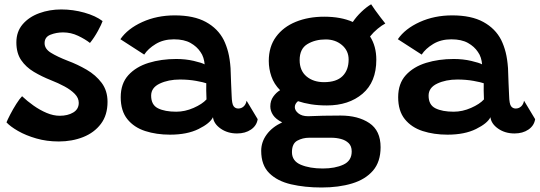

<svg xmlns="http://www.w3.org/2000/svg" viewBox="-20 -604 2456 874"><path d="M247.5 40Q192.5 40 145 26.2Q97.5 12.5 62.2 -7.8Q27 -28 9.5 -47Q14 -58.5 26.5 -82.8Q39 -107 54.2 -131Q69.5 -155 80.5 -166Q103.5 -144 132.5 -123.5Q161.5 -103 192.2 -90Q223 -77 252 -77Q288.5 -77 313.5 -92Q338.5 -107 338.5 -136Q338.5 -158 320.5 -176.5Q302.5 -195 273.8 -210.5Q245 -226 213 -238.5Q170 -255.5 134 -277Q98 -298.5 76.2 -330.5Q54.5 -362.5 54.5 -411Q54.5 -460 83.2 -493.5Q112 -527 158.8 -544Q205.5 -561 259 -561Q312.5 -561 364 -546.5Q415.5 -532 447 -508Q442.5 -494 425.8 -463.2Q409 -432.5 389.5 -408.5Q368 -425.5 335.5 -441Q303 -456.5 267 -456.5Q236.5 -456.5 209.8 -446Q183 -435.5 183 -407.5Q183 -381.5 211.8 -363.8Q240.5 -346 288 -327.5Q332.5 -311 374.2 -286.8Q416 -262.5 442.8 -226.8Q469.5 -191 469.5 -140.5Q469.5 -80 439.2 -40Q409 0 358.5 20Q308 40 247.5 40Z M754 9Q692 9 641 -7.5Q590 -24 559.8 -61.5Q529.5 -99 529.5 -161.5Q529.5 -223.5 564.2 -261.8Q599 -300 656.5 -317.8Q714 -335.5 782.5 -335.5Q824.5 -335.5 862 -326.8Q899.5 -318 911.5 -311Q910.5 -325.5 905.8 -340.8Q901 -356 892.5 -367.5Q876.5 -392 847.2 -408.5Q818 -425 771.5 -425Q724 -425 689 -403.8Q654 -382.5 636.5 -355.5L528 -425.5Q561 -473.5 627.8 -503.8Q694.5 -534 775.5 -534Q862.5 -534 917.2 -504Q972 -474 998.5 -422Q1011 -396.5 1018.8 -366Q1026.5 -335.5 1029.5 -294Q1031 -255.5 1032 -224.5Q1033 -193.5 1034.5 -168Q1035.5 -131.5 1043.2 -120.8Q1051 -110 1064.5 -110Q1079 -110 1089.2 -119.5Q1099.5 -129 1102.5 -145.5L1153 -61.5Q1148.5 -32 1122.5 -14.2Q1096.5 3.5 1059 3.5Q1016 3.5 984.5 -18.5Q953 -40.5 949.5 -70.5Q936 -42.5 884 -16.8Q832 9 754 9ZM782 -95.5Q822 -95.5 861.2 -112.8Q900.5 -130 920 -151.5Q919 -172 918.8 -191.2Q918.5 -210.5 919 -225Q907 -229.5 872.8 -235.8Q838.5 -242 799 -242Q746.5 -242 707.2 -223.5Q668 -205 668 -168.5Q668 -126.5 699.2 -111Q730.5 -95.5 782 -95.5Z M1468 -124Q1428.5 -124 1395.8 -129.2Q1363 -134.5 1336.5 -143.5Q1322 -131.5 1322 -116.5Q1322 -101 1338.2 -88Q1354.5 -75 1382 -75H1384.5Q1415.5 -76.5 1451 -77.2Q1486.5 -78 1530.5 -78Q1610 -78 1661.2 -43.8Q1712.5 -9.5 1712.5 66Q1712.5 132.5 1677.8 172.8Q1643 213 1582.5 231.2Q1522 249.5 1444 249.5Q1367.5 249.5 1305 235Q1242.5 220.5 1205.8 184.2Q1169 148 1169 82.5Q1169 42.5 1193.8 8.5Q1218.5 -25.5 1264.5 -47Q1235.5 -61.5 1223 -80.2Q1210.5 -99 1210.5 -119.5Q1210.5 -145.5 1224 -164.2Q1237.5 -183 1255 -193.5Q1227.5 -221 1215.5 -255.8Q1203.5 -290.5 1203.5 -326.5Q1203.5 -391.5 1236.5 -436.5Q1269.5 -481.5 1326.8 -504.8Q1384 -528 1456 -528Q1532 -528 1586 -504Q1602 -528 1625.2 -550.2Q1648.5 -572.5 1669.5 -584.5Q1675.5 -575 1687.5 -558.2Q1699.5 -541.5 1712.5 -524.5Q1725.5 -507.5 1734 -497Q1719 -489.5 1699.2 -473.2Q1679.5 -457 1664.5 -438Q1693 -394 1693 -332Q1693 -230.5 1630.2 -177.2Q1567.5 -124 1468 -124ZM1455 -230Q1511.5 -230 1539.2 -257.5Q1567 -285 1567 -333Q1567 -373 1536.8 -398.8Q1506.5 -424.5 1462.5 -424.5Q1414.5 -424.5 1379.2 -403.2Q1344 -382 1344 -330.5Q1344 -282.5 1375.2 -256.2Q1406.5 -230 1455 -230ZM1449.5 163Q1505 163 1543 145.5Q1581 128 1581 85.5Q1581 61 1567 47.5Q1553 34 1531.8 28.5Q1510.5 23 1489 23H1387Q1358 23 1333.5 36.2Q1309 49.5 1309 88.5Q1309 129 1349.5 146Q1390 163 1449.5 163Z M2017 9Q1955 9 1904 -7.5Q1853 -24 1822.8 -61.5Q1792.5 -99 1792.5 -161.5Q1792.5 -223.5 1827.2 -261.8Q1862 -300 1919.5 -317.8Q1977 -335.5 2045.5 -335.5Q2087.5 -335.5 2125 -326.8Q2162.5 -318 2174.5 -311Q2173.5 -325.5 2168.8 -340.8Q2164 -356 2155.5 -367.5Q2139.5 -392 2110.2 -408.5Q2081 -425 2034.5 -425Q1987 -425 1952 -403.8Q1917 -382.5 1899.5 -355.5L1791 -425.5Q1824 -473.5 1890.8 -503.8Q1957.5 -534 2038.5 -534Q2125.5 -534 2180.2 -504Q2235 -474 2261.5 -422Q2274 -396.5 2281.8 -366Q2289.5 -335.5 2292.5 -294Q2294 -255.5 2295 -224.5Q2296 -193.5 2297.5 -168Q2298.5 -131.5 2306.2 -120.8Q2314 -110 2327.5 -110Q2342 -110 2352.2 -119.5Q2362.5 -129 2365.5 -145.5L2416 -61.5Q2411.5 -32 2385.5 -14.2Q2359.5 3.5 2322 3.5Q2279 3.5 2247.5 -18.5Q2216 -40.5 2212.5 -70.5Q2199 -42.5 2147 -16.8Q2095 9 2017 9ZM2045 -95.5Q2085 -95.5 2124.2 -112.8Q2163.5 -130 2183 -151.5Q2182 -172 2181.8 -191.2Q2181.5 -210.5 2182 -225Q2170 -229.5 2135.8 -235.8Q2101.5 -242 2062 -242Q2009.5 -242 1970.2 -223.5Q1931 -205 1931 -168.5Q1931 -126.5 1962.2 -111Q1993.5 -95.5 2045 -95.5Z"/></svg>

Font: Grandstander SemiBold
Style: Regular
Weight: 600
Designer: Tyler Finck
Foundry: Etcetera Type Co
Version: Version 1.200; ttfautohint (v1.8.3)